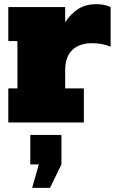

<svg xmlns="http://www.w3.org/2000/svg" viewBox="-20 -590 567 925"><path d="M513 -556V-365Q472 -382 425 -382Q362 -382 328 -349Q294 -316 294 -251V-164H384V0H20V-164H64V-392H20V-556H294V-483Q322 -525 358 -547.5Q394 -570 445 -570Q465 -570 483 -566Q501 -562 513 -556ZM135 315 167 202H126V60H276V202L221 315Z"/></svg>

Font: Alfa Slab One
Style: Regular
Weight: 400
Designer: JM Sole
Foundry: JM Sole
Version: Version 2.000